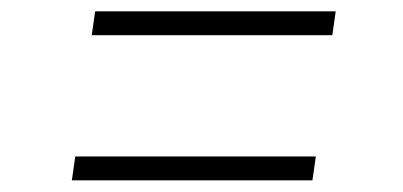

<svg xmlns="http://www.w3.org/2000/svg" viewBox="-20 -451 709 338"><path d="M147.5 -431H571L565 -389H141.5ZM112.5 -175.5H536L530 -133.5H106.5Z"/></svg>

Font: Merriweather 144pt Medium
Style: Italic
Weight: 500
Italic angle: -7.8°
Version: Version 2.101